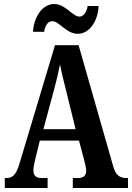

<svg xmlns="http://www.w3.org/2000/svg" viewBox="-20 -940 660 960"><path d="M369 -771C427 -771 470 -835 473 -910H418C415 -883 399 -857 378 -857C342 -857 308 -920 251 -920C192 -920 149 -855 145 -781H201C204 -808 218 -834 241 -834C277 -834 311 -771 369 -771ZM4 0H218V-50H186C157 -50 147 -65 147 -89C147 -107 154 -135 158 -151L179 -237H375L401 -139C405 -124 411 -101 411 -85C411 -61 395 -50 372 -50H344V0H620V-50H611C579 -50 559 -64 547 -105L373 -714H255L78 -124C60 -63 42 -50 13 -50H4ZM197 -294 250 -491C262 -534 272 -578 280 -618C287 -578 299 -534 311 -485L358 -294Z"/></svg>

Font: Noto Serif Lao ExtraCondensed
Style: Bold
Weight: 700
Width: 2
Designer: Monotype Design Team
Foundry: Monotype Imaging Inc.
Version: Version 2.003